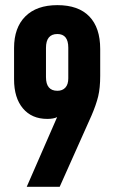

<svg xmlns="http://www.w3.org/2000/svg" viewBox="-20 -720 439 740"><path d="M200.2 -268.6Q186.5 -261.7 162.1 -261.7Q102.5 -261.7 68.4 -302.2Q34.2 -342.8 34.2 -414.1V-535.2Q34.2 -613.3 77.6 -656.7Q121.1 -700.2 201.2 -700.2Q282.2 -700.2 324.2 -656.7Q366.2 -613.3 366.2 -531.2V-427.7Q366.2 -380.9 358.4 -348.6Q350.6 -316.4 333 -275.4L210 0H83ZM243.2 -418V-536.1Q243.2 -588.9 201.2 -588.9Q157.2 -588.9 157.2 -535.2V-422.9Q157.2 -370.1 201.2 -370.1Q220.7 -370.1 231.9 -382.3Q243.2 -394.5 243.2 -418Z"/></svg>

Font: Altinn-DIN Condensed
Style: DINCondensed-Bold
Weight: 700
Width: 3
Designer: Charles Nix
Foundry: Altinn
Version: Version 2.00